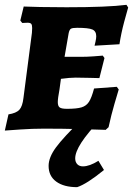

<svg xmlns="http://www.w3.org/2000/svg" viewBox="-22 -532 550 794"><path d="M255 -82Q295 -82 315 -88Q335 -94 346 -111Q357 -128 367 -166L461 -173L469 -162Q465 -149 451.5 -103Q438 -57 427 -6L415 5Q392 4 313 2Q234 0 161 0Q111 0 61.5 3.5Q12 7 -2 8L13 -59Q45 -64 58 -78Q71 -92 75 -127L110 -396Q111 -404 111 -416Q111 -429 107 -433.5Q103 -438 92 -438L70 -437L62 -447L76 -505Q94 -504 145 -503Q196 -502 253 -502Q423 -502 501 -512L508 -501Q504 -488 491.5 -441.5Q479 -395 472 -349L369 -343Q370 -347 373 -360Q376 -373 376 -382Q376 -403 360 -410Q344 -417 297 -417Q277 -417 271 -413Q265 -409 262 -395L245 -297H313Q338 -297 365 -299Q392 -301 403 -302L410 -292L389 -209Q379 -209 350.5 -210Q322 -211 291 -211Q267 -211 230 -206L224 -162Q217 -125 217 -110Q217 -93 225 -87.5Q233 -82 255 -82ZM297 242Q242 242 210.5 219Q179 196 179 154Q179 119 209.5 77.5Q240 36 319 -41H396Q340 18 314.5 57.5Q289 97 289 123Q289 138 297.5 147Q306 156 321 156Q348 156 385 133L408 171Q337 229 297 242Z"/></svg>

Font: Alegreya SC ExtraBold
Style: Italic
Weight: 800
Italic angle: -7°
Designer: Juan Pablo del Peral
Foundry: Huerta Tipografica
Version: Version 2.007; ttfautohint (v1.6)